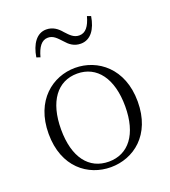

<svg xmlns="http://www.w3.org/2000/svg" viewBox="-140 -857 864 974"><g transform="rotate(-20 292.5 -370.5)"><path d="M292 14C414 14 533 -72 533 -253C533 -433 413 -522 292 -522C171 -522 52 -433 52 -253C52 -72 170 14 292 14ZM292 -16C185 -16 119 -101 119 -252C119 -403 185 -491 292 -491C398 -491 465 -403 465 -252C465 -101 398 -16 292 -16ZM126 -639 146 -632C160 -684 181 -713 215 -713C245 -713 262 -691 284 -668C303 -646 326 -627 363 -627C416 -627 448 -673 459 -741L439 -748C425 -697 404 -669 370 -669C341 -669 324 -687 301 -712C282 -735 257 -755 221 -755C169 -755 137 -707 126 -639Z"/></g></svg>

Font: Source Han Serif TW VF
Style: Regular
Weight: 250
Designer: Ryoko NISHIZUKA 西塚涼子 (kana & ideographs); Frank Grießhammer (Latin, Greek & Cyrillic); Wenlong ZHANG 张文龙 (bopomofo); San
Foundry: Adobe
Version: Version 2.002;hotconv 1.1.0;makeotfexe 2.6.0